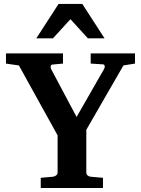

<svg xmlns="http://www.w3.org/2000/svg" viewBox="-20 -937 703 957"><path d="M595.2 -610.8 410.2 -290V-78.1Q410.2 -68.4 416.5 -62.7Q422.9 -57.1 432.1 -56.2L493.2 -50.8V0H183.1V-50.8L244.1 -56.2Q252.4 -57.1 259.8 -62.7Q267.1 -68.4 267.1 -78.1V-262.2L74.2 -610.8L9.8 -620.1V-670.9H293.9V-620.1L241.2 -615.2Q235.8 -615.2 233.2 -607.9Q230.5 -600.6 235.8 -590.8L361.8 -354L498 -591.8Q503.4 -601.1 501.7 -608.6Q500 -616.2 493.2 -616.2L432.1 -620.1V-670.9H652.8V-620.1ZM418 -746.1 331.1 -841.3 244.1 -746.1H161.1L272 -917.5H390.1L501 -746.1Z"/></svg>

Font: Charis SIL
Style: Bold
Weight: 700
Foundry: SIL International
Version: Version 4.112